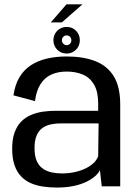

<svg xmlns="http://www.w3.org/2000/svg" viewBox="-20 -858 632 884"><path d="M242 5.5Q286 5.5 320.5 -2Q355 -9.5 379.8 -22Q404.5 -34.5 419.8 -48.5Q435 -62.5 440 -75L448.5 0H533.5V-377Q533.5 -458.5 503.8 -506.8Q474 -555 418.8 -576.5Q363.5 -598 286.5 -598Q236.5 -598 194.8 -588Q153 -578 121 -556.8Q89 -535.5 69 -501.5Q49 -467.5 42 -419L141 -392.5Q147.5 -441.5 167 -471.5Q186.5 -501.5 217 -515Q247.5 -528.5 287 -528.5Q330 -528.5 362.8 -514Q395.5 -499.5 413.8 -467.2Q432 -435 432 -381.5V-348H238.5Q207 -348 177.5 -343.8Q148 -339.5 122.2 -328.5Q96.5 -317.5 77.2 -297.8Q58 -278 47 -247.5Q36 -217 36 -173.5Q36 -128.5 47 -97Q58 -65.5 77.8 -45.2Q97.5 -25 123.5 -14Q149.5 -3 179.8 1.2Q210 5.5 242 5.5ZM264 -59.5Q239.5 -59.5 217 -64.5Q194.5 -69.5 176.8 -82Q159 -94.5 149 -117.2Q139 -140 139 -176Q139 -212 148.8 -234.5Q158.5 -257 175.8 -269Q193 -281 215 -285.5Q237 -290 261.5 -290H434L432 -139Q427 -123.5 412.8 -109.2Q398.5 -95 376.5 -83.8Q354.5 -72.5 326 -66Q297.5 -59.5 264 -59.5ZM287 -611.5Q304 -611.5 317.8 -619.8Q331.5 -628 339.5 -641.8Q347.5 -655.5 347.5 -673Q347.5 -698.5 330.2 -716.2Q313 -734 287 -734Q269.5 -734 255.8 -725.8Q242 -717.5 234 -703.8Q226 -690 226 -673Q226 -647 243.5 -629.2Q261 -611.5 287 -611.5ZM287 -650Q278 -650 271.5 -656.5Q265 -663 265 -673Q265 -682.5 271.5 -688.8Q278 -695 287 -695Q296 -695 302.2 -688.8Q308.5 -682.5 308.5 -673Q308.5 -663 302.2 -656.5Q296 -650 287 -650ZM214 -755H265L359.5 -838H286Z"/></svg>

Font: Anybody UltraCondensed Thin
Style: Regular
Weight: 400
Version: Version 1.111